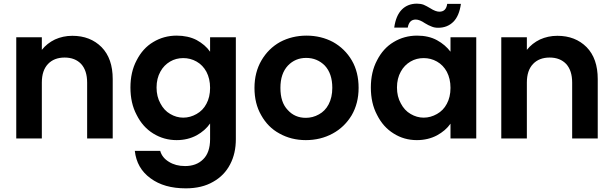

<svg xmlns="http://www.w3.org/2000/svg" viewBox="-20 -758 3356 1051"><path d="M376 -562C376 -562 376 -562 376 -562C341 -562 310 -555 281 -542C252 -528 228 -509 209 -485C209 -485 209 -554 209 -554C209 -554 69 -554 69 -554C69 -554 69 0 69 0C69 0 209 0 209 0C209 0 209 -306 209 -306C209 -306 209 -306 209 -306C209 -350 220 -384 243 -408C265 -431 295 -443 334 -443C334 -443 334 -443 334 -443C372 -443 402 -431 424 -408C446 -384 457 -350 457 -306C457 -306 457 0 457 0C457 0 597 0 597 0C597 0 597 -325 597 -325C597 -325 597 -325 597 -325C597 -400 577 -458 536 -500C495 -541 442 -562 376 -562Z M947 -563C947 -563 947 -563 947 -563C900 -563 857 -551 819 -528C780 -505 750 -471 728 -428C705 -385 694 -335 694 -279C694 -279 694 -279 694 -279C694 -222 705 -172 728 -129C750 -85 780 -51 819 -27C858 -3 900 9 947 9C947 9 947 9 947 9C988 9 1024 0 1056 -17C1087 -34 1112 -56 1130 -82C1130 -82 1130 4 1130 4C1130 4 1130 4 1130 4C1130 53 1117 90 1092 114C1067 139 1034 151 993 151C993 151 993 151 993 151C958 151 929 143 905 128C880 113 864 93 857 68C857 68 718 68 718 68C718 68 718 68 718 68C725 131 753 181 804 218C854 255 918 273 997 273C997 273 997 273 997 273C1056 273 1106 261 1147 237C1188 214 1219 182 1240 141C1261 101 1271 55 1271 4C1271 4 1271 -554 1271 -554C1271 -554 1130 -554 1130 -554C1130 -554 1130 -475 1130 -475C1130 -475 1130 -475 1130 -475C1112 -501 1087 -522 1056 -539C1025 -555 988 -563 947 -563ZM1130 -277C1130 -277 1130 -277 1130 -277C1130 -243 1123 -214 1110 -190C1097 -165 1079 -147 1056 -134C1033 -121 1009 -114 983 -114C983 -114 983 -114 983 -114C958 -114 934 -121 912 -134C889 -147 871 -167 858 -192C844 -217 837 -246 837 -279C837 -279 837 -279 837 -279C837 -312 844 -341 858 -366C871 -390 889 -408 911 -421C933 -434 957 -440 983 -440C983 -440 983 -440 983 -440C1009 -440 1033 -434 1056 -421C1079 -408 1097 -389 1110 -365C1123 -340 1130 -311 1130 -277Z M1654 9C1654 9 1654 9 1654 9C1708 9 1757 -3 1801 -27C1844 -50 1879 -84 1905 -127C1930 -170 1943 -220 1943 -277C1943 -277 1943 -277 1943 -277C1943 -334 1931 -384 1906 -427C1881 -470 1846 -504 1803 -528C1760 -551 1711 -563 1658 -563C1658 -563 1658 -563 1658 -563C1605 -563 1556 -551 1513 -528C1470 -504 1436 -470 1411 -427C1386 -384 1373 -334 1373 -277C1373 -277 1373 -277 1373 -277C1373 -220 1385 -170 1410 -127C1434 -84 1467 -50 1510 -27C1553 -3 1601 9 1654 9ZM1654 -113C1654 -113 1654 -113 1654 -113C1614 -113 1581 -127 1555 -156C1528 -184 1515 -224 1515 -277C1515 -277 1515 -277 1515 -277C1515 -330 1529 -370 1556 -399C1583 -427 1616 -441 1656 -441C1656 -441 1656 -441 1656 -441C1696 -441 1730 -427 1758 -399C1785 -370 1799 -330 1799 -277C1799 -277 1799 -277 1799 -277C1799 -242 1792 -212 1779 -187C1766 -162 1748 -144 1726 -132C1703 -119 1679 -113 1654 -113Z M2010 -279C2010 -279 2010 -279 2010 -279C2010 -222 2021 -172 2044 -129C2066 -85 2096 -51 2135 -27C2173 -3 2215 9 2262 9C2262 9 2262 9 2262 9C2303 9 2340 0 2372 -17C2403 -34 2428 -55 2446 -81C2446 -81 2446 0 2446 0C2446 0 2587 0 2587 0C2587 0 2587 -554 2587 -554C2587 -554 2446 -554 2446 -554C2446 -554 2446 -475 2446 -475C2446 -475 2446 -475 2446 -475C2427 -500 2403 -521 2372 -538C2341 -555 2304 -563 2263 -563C2263 -563 2263 -563 2263 -563C2216 -563 2173 -551 2135 -528C2096 -505 2066 -471 2044 -428C2021 -385 2010 -335 2010 -279ZM2446 -277C2446 -277 2446 -277 2446 -277C2446 -243 2439 -214 2426 -190C2413 -165 2395 -147 2372 -134C2349 -121 2325 -114 2299 -114C2299 -114 2299 -114 2299 -114C2274 -114 2250 -121 2228 -134C2205 -147 2187 -167 2174 -192C2160 -217 2153 -246 2153 -279C2153 -279 2153 -279 2153 -279C2153 -312 2160 -341 2174 -366C2187 -390 2205 -408 2227 -421C2249 -434 2273 -440 2299 -440C2299 -440 2299 -440 2299 -440C2325 -440 2349 -434 2372 -421C2395 -408 2413 -389 2426 -365C2439 -340 2446 -311 2446 -277ZM2138 -607C2138 -607 2212 -607 2212 -607C2212 -607 2212 -607 2212 -607C2217 -636 2231 -651 2256 -651C2256 -651 2256 -651 2256 -651C2270 -651 2287 -644 2306 -631C2306 -631 2306 -631 2306 -631C2319 -623 2331 -617 2342 -613C2353 -608 2365 -606 2379 -606C2379 -606 2379 -606 2379 -606C2412 -606 2440 -617 2462 -639C2483 -660 2497 -693 2503 -737C2503 -737 2428 -737 2428 -737C2428 -737 2428 -737 2428 -737C2424 -708 2410 -694 2385 -694C2385 -694 2385 -694 2385 -694C2372 -694 2355 -700 2335 -713C2335 -713 2335 -713 2335 -713C2322 -721 2310 -727 2299 -732C2288 -736 2276 -738 2262 -738C2262 -738 2262 -738 2262 -738C2229 -738 2201 -727 2180 -706C2158 -684 2144 -651 2138 -607Z M3031 -562C3031 -562 3031 -562 3031 -562C2996 -562 2965 -555 2936 -542C2907 -528 2883 -509 2864 -485C2864 -485 2864 -554 2864 -554C2864 -554 2724 -554 2724 -554C2724 -554 2724 0 2724 0C2724 0 2864 0 2864 0C2864 0 2864 -306 2864 -306C2864 -306 2864 -306 2864 -306C2864 -350 2875 -384 2898 -408C2920 -431 2950 -443 2989 -443C2989 -443 2989 -443 2989 -443C3027 -443 3057 -431 3079 -408C3101 -384 3112 -350 3112 -306C3112 -306 3112 0 3112 0C3112 0 3252 0 3252 0C3252 0 3252 -325 3252 -325C3252 -325 3252 -325 3252 -325C3252 -400 3232 -458 3191 -500C3150 -541 3097 -562 3031 -562Z"/></svg>

Font: Girnar Poppins
Style: SemiBold
Weight: 500
Designer: Ninad Kale (Devanagari), Jonny Pinhorn (Latin)
Foundry: Indian Type Foundry
Version: ""